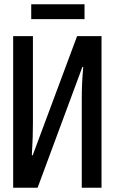

<svg xmlns="http://www.w3.org/2000/svg" viewBox="-20 -884 540 904"><path d="M42 0V-714H135V-303Q135 -274 134 -239Q133 -204 130 -153H134L343 -714H458V0H365V-420Q365 -457 366.5 -491Q368 -525 372 -569H368L157 0ZM127 -794V-864H378V-794Z"/></svg>

Font: Noto Sans Mono ExtraCondensed Medium
Style: Regular
Weight: 500
Width: 2
Designer: Monotype Design Team
Foundry: Monotype Imaging Inc.
Version: Version 2.014